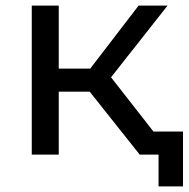

<svg xmlns="http://www.w3.org/2000/svg" viewBox="-20 -550 671 683"><path d="M299 -224 477 0H590L375 -275L576 -530H473L301 -306H189V-530H93V0H189V-224ZM631 -82H477V0H544V113H631Z"/></svg>

Font: ICO Headline
Style: Regular
Weight: 500
Designer: Julieta Ulanovsky
Foundry: Julieta Ulanovsky
Version: Version 7.200